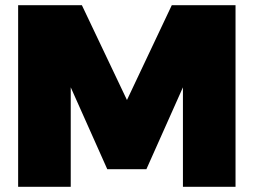

<svg xmlns="http://www.w3.org/2000/svg" viewBox="-20 -721 979 741"><path d="M50 -701V0H253V-384L394 -68H545L686 -384V0H889V-701H643L470 -335L296 -701Z"/></svg>

Font: Montserrat-Arabic Black
Style: Regular
Weight: 900
Designer: Mohamed Gaber
Foundry: Kief Type Foundry
Version: Version 5.008;PS 005.008;hotconv 1.0.88;makeotf.lib2.5.64775